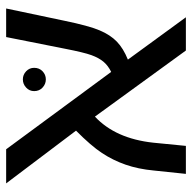

<svg xmlns="http://www.w3.org/2000/svg" viewBox="-20 -620 639 640"><g transform="rotate(90 300.0 -299.5)"><path d="M37.1 -599.1H147.9L368.2 -295.9Q441.4 -364.3 455.1 -490.2L465.8 -599.1H559.1L547.9 -492.2Q543 -439.9 528.3 -397.9Q513.7 -356 489.5 -319.3Q465.3 -282.7 415 -232.9L590.8 0H477.1L219.2 -350.1Q198.2 -339.8 185.3 -324.5Q172.4 -309.1 163.3 -284.2Q154.3 -259.3 142.1 -196.8L103 0H7.8L48.8 -194.8Q65.4 -275.4 80.6 -311.3Q95.7 -347.2 118.2 -368.9Q140.6 -390.6 178.2 -405.8ZM205.6 -93.3Q205.6 -110.4 217 -121.3Q228.5 -132.3 244.1 -132.3Q259.8 -132.3 271.5 -121.3Q283.2 -110.4 283.2 -93.3Q283.2 -77.6 271.5 -66.7Q259.8 -55.7 244.1 -55.7Q228.5 -55.7 217 -66.7Q205.6 -77.6 205.6 -93.3Z"/></g></svg>

Font: Cousine
Style: Regular
Weight: 400
Monospace: yes
Designer: Steve Matteson
Foundry: Ascender Corporation
Version: Version 1.20